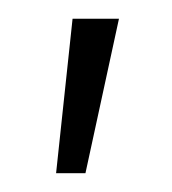

<svg xmlns="http://www.w3.org/2000/svg" viewBox="-20 -788 183 204"><path d="M39.6 -604 57.1 -768.1H106.4L70.8 -604Z"/></svg>

Font: Inter Display Extra Light
Style: Regular
Weight: 200
Designer: Rasmus Andersson
Foundry: rsms
Version: Version 4.000;git-4fc901f